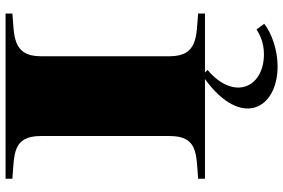

<svg xmlns="http://www.w3.org/2000/svg" viewBox="-180 -560 995 674"><g transform="rotate(-90 317.0 -222.5)"><path d="M27 -24V0H377C202 127 271 255 422 255C476 255 538 235 571 208L551 181C531 194 503 207 464 207C347 207 299 102 409 9L400 0H607V-24C533 -31 457 -22 457 -124V-576C457 -678 533 -669 607 -676V-700H27V-676C113 -669 177 -676 177 -576V-124C177 -24 113 -31 27 -24Z"/></g></svg>

Font: Sprat Extended Black
Style: Regular
Weight: 900
Width: 9
Designer: Ethan Nakache
Foundry: Collletttivo
Version: Version 2.000;Glyphs 3.2 (3217)